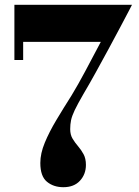

<svg xmlns="http://www.w3.org/2000/svg" viewBox="-20 -770 580 800"><path d="M148 -91Q148 -130.5 166.5 -175.2Q185 -220 214.8 -269.8Q244.5 -319.5 278.5 -373Q305 -416.5 335.2 -473.2Q365.5 -530 400 -595.5H76.5V-520H40V-750H530Q530 -750 516.8 -724.5Q503.5 -699 481.2 -657Q459 -615 432.2 -565.5Q405.5 -516 378.2 -466.8Q351 -417.5 327.5 -378Q303 -335.5 291.2 -310.8Q279.5 -286 276 -268.8Q272.5 -251.5 272.5 -232Q272.5 -208.5 282.5 -192Q292.5 -175.5 305.2 -160.8Q318 -146 328 -127.8Q338 -109.5 338 -83Q338 -44 313.2 -17Q288.5 10 244 10Q203 10 175.5 -12.8Q148 -35.5 148 -91Z"/></svg>

Font: Bodoni* 06pt
Style: Bold
Weight: 700
Version: Version 2.3